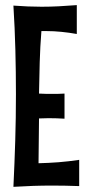

<svg xmlns="http://www.w3.org/2000/svg" viewBox="-20 -723 340 747"><path d="M231 -261.2Q215.8 -262.2 200.2 -262.7Q184.6 -263.2 168.9 -263.2Q160.2 -263.2 150.6 -262.7Q141.1 -262.2 131.8 -262.2L129.9 -87.9Q169.9 -88.9 207.8 -91.8Q245.6 -94.7 288.1 -101.1V1Q260.7 0 235.1 -0.5Q209.5 -1 184.1 -1Q146 -1 108.9 0.2Q71.8 1.5 32.2 3.9Q36.6 -86.9 39.3 -176Q42 -265.1 42 -356Q42 -442.9 39.8 -528.6Q37.6 -614.3 32.2 -701.2Q89.8 -696.8 142.1 -696.8Q175.3 -696.8 208.3 -698.5Q241.2 -700.2 278.8 -703.1V-590.8Q248.5 -596.2 219 -599.1Q189.5 -602.1 160.2 -602.1H141.1Q136.2 -541 134.5 -480.5Q132.8 -419.9 131.8 -358.9Q144.5 -357.9 157.5 -357.9Q170.4 -357.9 184.1 -357.9Q195.3 -357.9 207 -357.9Q218.8 -357.9 231 -358.9Z"/></svg>

Font: Mouse Memoirs
Style: Regular
Weight: 400
Version: Version 1.000